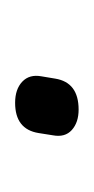

<svg xmlns="http://www.w3.org/2000/svg" viewBox="45 -157 124 254"><g transform="rotate(-90 107.0 -30.0)"><path d="M89 12Q72 12 62 3Q52 -6 55 -22L58 -41Q63 -72 98 -72Q116 -72 126 -62.5Q136 -53 133 -37L130 -19Q125 12 89 12Z"/></g></svg>

Font: Sofia Sans Light
Style: Italic
Weight: 300
Italic angle: -9°
Version: Version 4.100-B